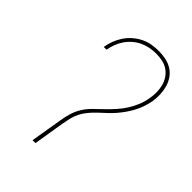

<svg xmlns="http://www.w3.org/2000/svg" viewBox="-218 -839 936 936"><g transform="rotate(45 250.0 -371.5)"><path d="M184 0 211 -162Q215 -189 223 -216.5Q231 -244 246 -268.5Q261 -293 282.5 -314Q304 -335 325.5 -355.5Q347 -376 367 -398.5Q387 -421 402 -445Q417 -469 428 -496Q439 -523 443 -551Q447 -573 446.5 -595Q446 -617 440.5 -637.5Q435 -658 423 -675.5Q411 -693 394 -704.5Q377 -716 355.5 -720.5Q334 -725 312 -725Q291 -725 269.5 -721Q248 -717 227.5 -707.5Q207 -698 189.5 -683Q172 -668 159 -649Q146 -630 138.5 -609.5Q131 -589 127 -567Q127 -567 127 -567Q127 -567 127 -567H108Q108 -567 108 -567Q108 -567 108 -568Q112 -592 120.5 -614.5Q129 -637 143 -658Q157 -679 176.5 -696Q196 -713 218.5 -724Q241 -735 264.5 -739Q288 -743 312 -743Q337 -743 361 -738Q385 -733 405 -720.5Q425 -708 438.5 -688.5Q452 -669 458.5 -646Q465 -623 466 -598Q467 -573 463 -548Q459 -526 451.5 -504Q444 -482 433.5 -462Q423 -442 409.5 -422.5Q396 -403 380.5 -385Q365 -367 347.5 -351Q330 -335 313 -319Q296 -303 280.5 -284.5Q265 -266 254.5 -245.5Q244 -225 239 -203Q234 -181 230 -159L204 0Z"/></g></svg>

Font: Iosevka Curly Thin Oblique
Style: Regular
Weight: 100
Italic angle: -9°
Monospace: yes
Designer: Belleve Invis
Foundry: Belleve Invis
Version: Version 11.1.0; ttfautohint (v1.8.3)